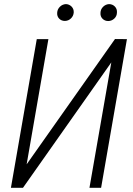

<svg xmlns="http://www.w3.org/2000/svg" viewBox="-20 -898 638 918"><path d="M107.4 -112.3 529.8 -711.4 586.9 -710.9 463.4 0H407.7L512.2 -599.6L89.8 0H32.2L155.8 -710.9H211.4ZM253.4 -837.4Q254.4 -854 266.4 -865.7Q278.3 -877.4 294.9 -878.4Q311 -877.9 322.3 -866.5Q333.5 -855 332.5 -837.9Q331.1 -821.3 319.1 -809.8Q307.1 -798.3 290.5 -797.9Q273.4 -797.9 262.7 -809.1Q252 -820.3 253.4 -837.4ZM460.4 -836.9Q460.9 -853.5 472.9 -865.5Q484.9 -877.4 501.5 -878.4Q518.6 -877.9 529.5 -866.5Q540.5 -855 539.1 -837.4Q538.6 -820.3 526.4 -809.1Q514.2 -797.9 498 -797.4Q481 -797.4 470 -808.6Q459 -819.8 460.4 -836.9Z"/></svg>

Font: Roboto Condensed Light
Style: Italic
Weight: 300
Italic angle: -12°
Designer: Christian Robertson
Foundry: Google
Version: Version 3.0; 2020